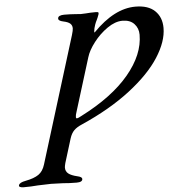

<svg xmlns="http://www.w3.org/2000/svg" viewBox="-144 -717 895 951"><g transform="rotate(-5 303.5 -241.5)"><path d="M-87 168Q-85 161 -76.5 156.5Q-68 152 -52 149Q-10 141 12.5 125.5Q35 110 45 77L239 -550Q246 -573 246 -583Q246 -598 236 -607Q226 -616 202 -621Q178 -626 178 -637Q178 -646 186.5 -650Q195 -654 209 -654Q240 -654 264 -652Q282 -650 292 -650L317 -651Q337 -653 365 -653Q377 -653 379 -650.5Q381 -648 379 -641Q373 -624 368 -614Q363 -605 358 -591L353 -574Q351 -566 350.5 -558.5Q350 -551 353 -554Q459 -663 564 -663Q628 -663 661 -631Q694 -599 694 -546Q694 -479 644 -401Q594 -323 493.5 -245.5Q393 -168 250 -105Q224 -94 210 -80Q196 -66 188 -41L151 79Q147 95 147 101Q147 120 161 131Q175 142 205 149Q228 154 228 164Q228 180 199 180Q161 180 131 177Q93 175 72 175Q50 175 6 177Q-27 180 -65 180Q-76 180 -82.5 177Q-89 174 -87 168ZM573 -523Q573 -555 552.5 -577Q532 -599 494 -599Q458 -599 419 -572Q380 -545 350 -506Q320 -467 310 -433L228 -168Q223 -154 223 -144Q223 -137 228 -137Q233 -137 251 -147Q408 -227 490.5 -325.5Q573 -424 573 -523Z"/></g></svg>

Font: EB Garamond Medium
Style: Italic
Weight: 500
Italic angle: -17.2°
Designer: Georg Duffner and Octavio Pardo
Foundry: Georg Duffner
Version: Version 1.000